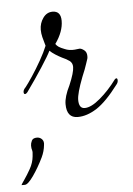

<svg xmlns="http://www.w3.org/2000/svg" viewBox="-50 -377 430 622"><g transform="rotate(-5 165.0 -66.5)"><path d="M196 5Q160 5 160 -40Q160 -64 178 -100Q195 -140 195 -158Q195 -171 185.5 -178Q176 -185 162 -191Q152 -196 141 -203Q130 -210 123 -217Q116 -202 92 -165Q68 -128 40 -89Q36 -84 32 -84Q28 -84 28 -91Q28 -98 36 -106Q44 -116 59 -138.5Q74 -161 89 -187.5Q104 -214 112 -234Q107 -251 104 -263Q101 -275 101 -287Q101 -308 113 -325Q125 -342 144 -342Q171 -342 171 -310Q171 -275 144 -237Q148 -231 154 -227Q160 -223 173 -218Q180 -215 186.5 -214Q193 -213 198 -213Q206 -213 211.5 -214Q217 -215 221 -215Q227 -215 235.5 -208.5Q244 -202 244 -189Q244 -182 243 -180Q242 -178 237.5 -163.5Q233 -149 222 -123Q202 -71 202 -50Q202 -22 221 -22Q242 -22 271.5 -47Q301 -72 326 -106Q329 -109 331 -109Q335 -109 335 -102Q335 -95 330 -89Q290 -36 258 -15.5Q226 5 196 5ZM58 60Q68 60 74.5 67Q81 74 79 86Q77 106 68 125Q52 158 34 183.5Q16 209 6 209H-5Q-4 206 5.5 192.5Q15 179 26 159.5Q37 140 39 119Q41 104 39 99Q37 94 37 84Q37 77 41 68.5Q45 60 58 60Z"/></g></svg>

Font: Lavishly Yours
Style: Regular
Weight: 400
Designer: Robert E. Leuschke
Foundry: Robert E. Leuschke
Version: Version 1.010; ttfautohint (v1.8.3)